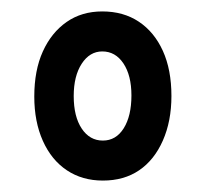

<svg xmlns="http://www.w3.org/2000/svg" viewBox="-20 -717 360 336"><path d="M160 -401Q124 -401 97 -419Q70 -437 55 -470.5Q40 -504 40 -548Q40 -594 55 -627Q70 -660 96.5 -678.5Q123 -697 159 -697Q196 -697 223 -679Q250 -661 265 -628Q280 -595 280 -549Q280 -505 265 -471Q250 -437 223.5 -419Q197 -401 160 -401ZM160 -471Q183 -471 196.5 -492.5Q210 -514 210 -550Q210 -585 196 -606Q182 -627 159 -627Q137 -627 123 -605.5Q109 -584 109 -549Q109 -513 123 -492Q137 -471 160 -471Z"/></svg>

Font: Fredoka Condensed
Style: Regular
Weight: 400
Width: 3
Designer: Ben Nathan
Foundry: Milena B. Brandão, Ben Nathan
Version: Version 2.001